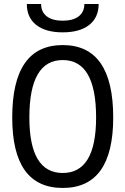

<svg xmlns="http://www.w3.org/2000/svg" viewBox="-20 -928 626 958"><path d="M293 9.8Q41 9.8 41 -341.8Q41 -703.1 293 -703.1Q544.9 -703.1 544.9 -341.8Q544.9 9.8 293 9.8ZM293 -64.9Q459.5 -64.9 459.5 -341.8Q459.5 -628.4 293 -628.4Q126.5 -628.4 126.5 -341.8Q126.5 -64.9 293 -64.9ZM293 -766.6Q207.5 -766.6 160.6 -803.7Q113.8 -840.8 113.8 -908.2H185.1Q185.1 -868.2 213.4 -846.4Q241.7 -824.7 293 -824.7Q344.2 -824.7 372.6 -846.4Q400.9 -868.2 400.9 -908.2H472.2Q472.2 -840.8 425.3 -803.7Q378.4 -766.6 293 -766.6Z"/></svg>

Font: CaskaydiaMono NF SemiLight
Style: Regular
Weight: 350
Designer: Aaron Bell
Foundry: Saja Typeworks
Version: Version 2111.001; ttfautohint (v1.8.4);Nerd Fonts 3.1.1